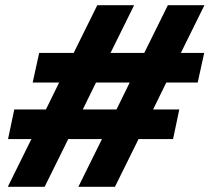

<svg xmlns="http://www.w3.org/2000/svg" viewBox="-20 -720 808 740"><path d="M10 0 101 -184H11L35 -298H157L208 -402H106L131 -516H264L355 -700H497L406 -516H536L627 -700H768L677 -516H767L742 -402H621L570 -298H671L647 -184H514L423 0H282L373 -184H243L152 0ZM299 -298H429L480 -402H350Z"/></svg>

Font: Rosa Sans Black
Style: Italic
Weight: 900
Italic angle: -12°
Designer: Pentagram / MCKL
Foundry: Pentagram / MCKL
Version: Version 1.005;September 16, 2019;FontCreator 11.5.0.2425 64-